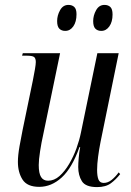

<svg xmlns="http://www.w3.org/2000/svg" viewBox="-20 -753 533 783"><path d="M376 10Q329 10 314 -14Q299 -38 299 -72Q299 -86 301 -109.5Q303 -133 307 -153H304Q274 -68 232 -29.5Q190 9 140 9Q91 9 72 -20.5Q53 -50 53 -93Q53 -119 59.5 -156Q66 -193 72 -222L114 -425Q119 -450 122.5 -470.5Q126 -491 126 -500Q126 -515 119 -520.5Q112 -526 87 -526H70L73 -536H225L156 -203Q149 -172 143.5 -136.5Q138 -101 138 -80Q138 -46 147.5 -31Q157 -16 176 -16Q201 -16 222.5 -35Q244 -54 262 -84.5Q280 -115 292 -148.5Q304 -182 310 -212L377 -536H464L390 -174Q384 -144 380 -113.5Q376 -83 376 -60Q376 -35 381.5 -21Q387 -7 403 -7Q420 -7 435.5 -19.5Q451 -32 464 -50L470 -43Q453 -21 432 -5.5Q411 10 376 10ZM393 -627Q378 -627 369 -636Q360 -645 360 -667Q360 -690 372 -711.5Q384 -733 406 -733Q421 -733 430 -724.5Q439 -716 439 -694Q439 -664 426 -645.5Q413 -627 393 -627ZM246 -627Q231 -627 222 -636Q213 -645 213 -667Q213 -690 225 -711.5Q237 -733 259 -733Q274 -733 283 -724.5Q292 -716 292 -695Q292 -664 279 -645.5Q266 -627 246 -627Z"/></svg>

Font: Noto Serif Display ExtraCondensed
Style: Italic
Weight: 400
Width: 2
Italic angle: -12°
Designer: Monotype Design Team
Foundry: Monotype Imaging Inc.
Version: Version 2.009